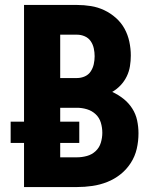

<svg xmlns="http://www.w3.org/2000/svg" viewBox="-20 -755 640 775"><path d="M77 0V-178H23V-264H77V-735H291Q319 -735 347 -730.5Q375 -726 400.5 -714Q426 -702 447.5 -683Q469 -664 482.5 -639.5Q496 -615 502 -587Q508 -559 508 -531Q508 -509 504.5 -487.5Q501 -466 491.5 -446.5Q482 -427 467 -411Q452 -395 433 -384Q457 -373 478 -356.5Q499 -340 513.5 -317.5Q528 -295 533.5 -269Q539 -243 539 -217Q539 -185 532 -154.5Q525 -124 508 -97.5Q491 -71 466.5 -51.5Q442 -32 413 -20.5Q384 -9 353 -4.5Q322 0 291 0ZM223 -440H291Q307 -440 322 -446.5Q337 -453 346 -466.5Q355 -480 358.5 -496Q362 -512 362 -528Q362 -544 358.5 -560Q355 -576 346 -589Q337 -602 322 -608.5Q307 -615 291 -615H223ZM223 -120H291Q311 -120 331 -125.5Q351 -131 366 -145Q381 -159 387 -179Q393 -199 393 -219Q393 -219 393 -219Q393 -219 393 -219Q393 -240 387 -260Q381 -280 366 -294Q351 -308 331 -314Q311 -320 291 -320H223V-264H300V-178H223Z"/></svg>

Font: Iosevka Custom Heavy Extended
Style: Regular
Weight: 900
Width: 7
Monospace: yes
Designer: Belleve Invis
Foundry: Belleve Invis
Version: Version 11.2.4; ttfautohint (v1.8.4)